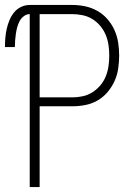

<svg xmlns="http://www.w3.org/2000/svg" viewBox="-34 -755 554 775"><path d="M86 0V-698Q73 -698 62 -689.5Q51 -681 45 -669.5Q39 -658 35.5 -645Q32 -632 30 -618.5Q28 -605 27 -591.5Q26 -578 26 -565H-14Q-14 -583 -12.5 -601.5Q-11 -620 -7 -638Q-3 -656 4 -673Q11 -690 22.5 -704.5Q34 -719 51 -727Q68 -735 86 -735H258Q284 -735 310 -729.5Q336 -724 359 -711Q382 -698 399.5 -678Q417 -658 428 -633.5Q439 -609 443 -583Q447 -557 447 -530Q447 -504 443 -477.5Q439 -451 428 -427Q417 -403 399.5 -382.5Q382 -362 359 -349Q336 -336 310 -331Q284 -326 258 -326H126V0ZM126 -362H258Q279 -362 300 -366.5Q321 -371 339 -382.5Q357 -394 371 -410.5Q385 -427 393 -447Q401 -467 404 -488Q407 -509 407 -530Q407 -552 404 -573Q401 -594 393 -613.5Q385 -633 371 -650Q357 -667 339 -678Q321 -689 300 -693.5Q279 -698 258 -698H126Z"/></svg>

Font: Iosevka Curly Extralight
Style: Regular
Weight: 200
Monospace: yes
Designer: Belleve Invis
Foundry: Belleve Invis
Version: Version 22.1.2; ttfautohint (v1.8.4)